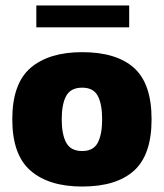

<svg xmlns="http://www.w3.org/2000/svg" viewBox="-20 -673 600 703"><path d="M281 10Q159 10 92 -48Q25 -106 25 -236Q25 -367 92 -424.5Q159 -482 281 -482Q406 -482 470.5 -424.5Q535 -367 535 -236Q535 -106 470.5 -48Q406 10 281 10ZM281 -120Q322 -120 338 -150.5Q354 -181 354 -236Q354 -292 338 -322Q322 -352 281 -352Q239 -352 222.5 -322Q206 -292 206 -236Q206 -181 222.5 -150.5Q239 -120 281 -120ZM113 -573V-653H453V-573Z"/></svg>

Font: Rowdies
Style: Regular
Weight: 400
Designer: Jaikishan Patel
Version: Version 1.000; ttfautohint (v1.8.3)